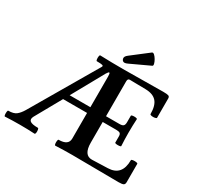

<svg xmlns="http://www.w3.org/2000/svg" viewBox="-180 -1065 1311 1276"><g transform="rotate(30 475.5 -426.5)"><path d="M4 3Q0 3 -1.5 -8Q-3 -19 -1.5 -30.5Q0 -42 4 -42Q45 -42 65 -58Q85 -74 103 -104L397 -606Q402 -615 392 -618Q382 -621 350 -621Q345 -621 343.5 -632Q342 -643 343.5 -654.5Q345 -666 350 -666Q437 -663 525 -663Q602 -663 679.5 -664.5Q757 -666 834 -666Q864 -666 874 -662Q884 -658 884 -644V-496Q884 -491 871.5 -488.5Q859 -486 846.5 -488Q834 -490 834 -496Q834 -561 807 -591Q780 -621 723 -622L601 -624Q585 -624 585 -603V-335H688Q710 -335 718 -343Q726 -351 726 -370V-420Q726 -425 737.5 -426.5Q749 -428 760.5 -426.5Q772 -425 772 -420Q769 -369 769 -317Q769 -265 772 -214Q772 -210 760.5 -208.5Q749 -207 737.5 -208.5Q726 -210 726 -214V-262Q726 -278 718.5 -284.5Q711 -291 688 -291H585V-133Q585 -37 648 -38L768 -42Q874 -45 874 -164Q874 -170 886.5 -171.5Q899 -173 911 -171.5Q923 -170 923 -164V-24Q923 -8 913.5 -2.5Q904 3 875 3Q786 3 697 1.5Q608 0 519 0Q454 0 391 3Q386 3 384.5 -8Q383 -19 384.5 -30.5Q386 -42 391 -42Q465 -42 465 -95V-291H281L169 -91Q156 -66 170.5 -54Q185 -42 231 -42Q236 -42 238 -30.5Q240 -19 238.5 -8Q237 3 231 3Q176 0 118 0Q61 0 4 3ZM306 -335H465V-569Q465 -595 459.5 -597.5Q454 -600 442 -580ZM514 -704Q497 -704 492 -721.5Q487 -739 510 -756L637 -854Q645 -860 655.5 -850.5Q666 -841 675 -825.5Q684 -810 687.5 -796Q691 -782 683 -779L537 -711Q530 -708 524.5 -706Q519 -704 514 -704Z"/></g></svg>

Font: Junicode
Style: Bold
Weight: 700
Designer: Peter S. Baker
Version: Version 2.100; ttfautohint (v1.8.4)